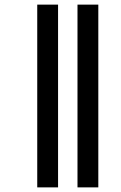

<svg xmlns="http://www.w3.org/2000/svg" viewBox="-20 -764 521 830"><path d="M315 46V-744H405V46ZM141 46V-744H231V46Z"/></svg>

Font: Noto Sans Telugu UI ExtraCondensed Medium
Style: Regular
Weight: 500
Width: 2
Designer: Jelle Bosma - Monotype Design Team
Foundry: Monotype Imaging Inc.
Version: Version 2.005; ttfautohint (v1.8.4.7-5d5b)